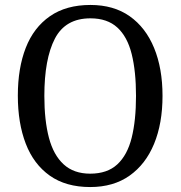

<svg xmlns="http://www.w3.org/2000/svg" viewBox="-20 -745 729 775"><path d="M344 10Q246 10 181 -36Q116 -82 84 -165Q52 -248 52 -359Q52 -470 84 -552Q116 -634 181.5 -679.5Q247 -725 345 -725Q439 -725 503.5 -679.5Q568 -634 602 -551.5Q636 -469 636 -358Q636 -247 602 -164.5Q568 -82 503 -36Q438 10 344 10ZM344 -44Q413 -44 453.5 -81.5Q494 -119 511.5 -189Q529 -259 529 -358Q529 -457 511.5 -527Q494 -597 453.5 -634Q413 -671 345 -671Q244 -671 201.5 -589Q159 -507 159 -358Q159 -259 177.5 -189Q196 -119 237 -81.5Q278 -44 344 -44Z"/></svg>

Font: Noto Serif Thai SemiCondensed
Style: Regular
Weight: 400
Width: 4
Designer: Monotype Design Team
Foundry: Monotype Imaging Inc.
Version: Version 2.002